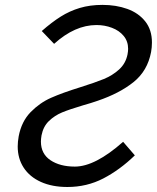

<svg xmlns="http://www.w3.org/2000/svg" viewBox="-20 -755 642 786"><path d="M256 10.5Q193.5 10.5 147.5 -10.2Q101.5 -31 77 -68.5Q52.5 -106 52.5 -155.5Q52.5 -174 56.5 -197Q68 -257.5 105.2 -295.8Q142.5 -334 188.8 -354.5Q235 -375 309 -398Q369.5 -417 405 -431.5Q440.5 -446 467.5 -470.5Q494.5 -495 502 -532Q504.5 -545.5 504.5 -555Q504.5 -586 486.2 -608Q468 -630 438.2 -641.2Q408.5 -652.5 375 -652.5Q286.5 -652.5 201.5 -575.5L151 -628Q192 -664 228.5 -687Q265 -710 306.8 -722.5Q348.5 -735 399.5 -735Q455.5 -735 501.2 -718.5Q547 -702 574.5 -667.5Q602 -633 602 -581Q602 -561 598.5 -542Q584 -465 526.8 -419Q469.5 -373 380 -342.5Q354.5 -333.5 320.5 -324Q265 -307.5 234.2 -294.8Q203.5 -282 180.2 -259.5Q157 -237 150 -201Q147.5 -186 147.5 -175.5Q147.5 -125.5 186.5 -99.2Q225.5 -73 286.5 -73Q369.5 -73 484 -174.5L532 -119Q470.5 -59.5 403 -24.5Q335.5 10.5 256 10.5Z"/></svg>

Font: JuliaMono
Style: Italic
Weight: 400
Italic angle: -9°
Monospace: yes
Designer: cormullion
Foundry: corm
Version: Version 0.057; ttfautohint (v1.8.4)